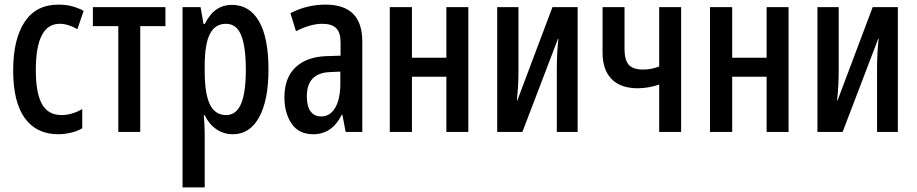

<svg xmlns="http://www.w3.org/2000/svg" viewBox="-20 -571 3968 831"><path d="M232 10Q138 10 87.5 -59.5Q37 -129 37 -266Q37 -401 86.5 -476Q136 -551 233 -551Q265 -551 291.5 -544Q318 -537 342 -524L315 -445Q295 -456 276 -462Q257 -468 238 -468Q135 -468 135 -267Q135 -169 161.5 -121Q188 -73 246 -73Q291 -73 336 -99V-16Q315 -3 286 3.5Q257 10 232 10Z M492 0V-458H382V-540H696V-458H587V0Z M770 240V-540H848L861 -467H866Q889 -512 918 -531Q947 -550 983 -550Q1060 -550 1101 -479Q1142 -408 1142 -270Q1142 -137 1101.5 -63.5Q1061 10 988 10Q949 10 917.5 -11Q886 -32 866 -72H862Q864 -48 865 -28.5Q866 -9 866 6V240ZM959 -73Q1002 -73 1023 -121Q1044 -169 1044 -269Q1044 -368 1024 -418Q1004 -468 958 -468Q911 -468 888.5 -424Q866 -380 866 -286V-264Q866 -165 888.5 -119Q911 -73 959 -73Z M1336 10Q1273 10 1242 -36Q1211 -82 1211 -150Q1211 -234 1259 -279.5Q1307 -325 1392 -328L1454 -330V-389Q1454 -430 1435 -449Q1416 -468 1375 -468Q1324 -468 1261 -436L1237 -514Q1308 -551 1389 -551Q1548 -551 1548 -392V0H1476L1462 -74H1459Q1417 10 1336 10ZM1370 -67Q1409 -67 1431 -105Q1453 -143 1453 -209V-261L1408 -259Q1308 -255 1308 -154Q1308 -110 1324.5 -88.5Q1341 -67 1370 -67Z M1667 0V-540H1763V-321H1912V-540H2007V0H1912V-239H1763V0Z M2132 0V-540H2224V-267Q2224 -235 2222.5 -204.5Q2221 -174 2217 -136H2219L2371 -540H2480V0H2390V-274Q2390 -306 2391.5 -337Q2393 -368 2397 -403H2395L2241 0Z M2833 0V-205Q2813 -198 2789 -193.5Q2765 -189 2740 -189Q2666 -189 2627 -229Q2588 -269 2588 -342V-540H2683V-359Q2683 -311 2701.5 -290.5Q2720 -270 2763 -270Q2780 -270 2797 -273Q2814 -276 2833 -283V-540H2928V0Z M3053 0V-540H3149V-321H3298V-540H3393V0H3298V-239H3149V0Z M3518 0V-540H3610V-267Q3610 -235 3608.5 -204.5Q3607 -174 3603 -136H3605L3757 -540H3866V0H3776V-274Q3776 -306 3777.5 -337Q3779 -368 3783 -403H3781L3627 0Z"/></svg>

Font: Noto Sans ExtraCondensed Medium
Style: Regular
Weight: 500
Width: 2
Designer: Monotype Design Team
Foundry: Monotype Imaging Inc.
Version: Version 2.013; ttfautohint (v1.8.4.7-5d5b)